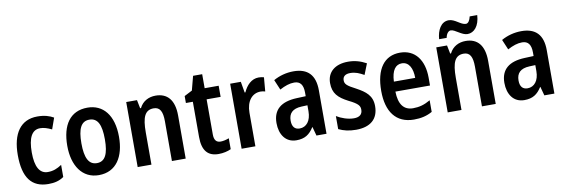

<svg xmlns="http://www.w3.org/2000/svg" viewBox="-54 -1158 4650 1579"><g transform="rotate(-10 2270.5 -368.0)"><path d="M249 10C300 10 341 0 378 -26V-127C340 -102 306 -88 261 -88C193 -88 158 -149 158 -269C158 -391 191 -454 260 -454C290 -454 321 -444 356 -427L389 -520C356 -539 314 -553 254 -553C113 -553 41 -447 41 -268C41 -79 109 10 249 10Z M887 -272C887 -454 802 -553 672 -553C527 -553 455 -445 455 -272C455 -106 532 10 670 10C817 10 887 -108 887 -272ZM573 -272C573 -394 602 -453 671 -453C740 -453 769 -394 769 -272C769 -150 740 -90 671 -90C603 -90 573 -151 573 -272Z M1241 -553C1185 -553 1133 -528 1106 -473H1099L1085 -543H995V0H1110V-268C1110 -397 1135 -453 1208 -453C1261 -453 1281 -412 1281 -332V0H1396V-360C1396 -490 1339 -553 1241 -553Z M1704 -88C1667 -88 1650 -111 1650 -157V-450H1767V-543H1650V-660H1574L1543 -542L1477 -508V-450H1535V-155C1535 -39 1583 10 1670 10C1709 10 1747 1 1774 -12V-103C1749 -94 1726 -88 1704 -88Z M2102 -553C2042 -553 1999 -507 1974 -451H1968L1952 -543H1863V0H1978V-280C1978 -376 2026 -436 2098 -436C2108 -436 2125 -434 2136 -430L2146 -547C2130 -551 2114 -553 2102 -553Z M2393 -553C2333 -553 2274 -537 2225 -509L2261 -424C2306 -448 2344 -461 2383 -461C2433 -461 2457 -429 2457 -364V-334L2382 -331C2251 -326 2182 -270 2182 -158C2182 -62 2230 10 2320 10C2390 10 2430 -17 2466 -74H2468L2488 0H2572V-363C2572 -490 2512 -553 2393 -553ZM2409 -256 2458 -258V-208C2458 -128 2419 -81 2363 -81C2324 -81 2300 -104 2300 -157C2300 -217 2332 -253 2409 -256Z M3005 -155C3005 -243 2952 -282 2879 -322C2803 -361 2787 -377 2787 -408C2787 -440 2809 -458 2850 -458C2894 -458 2926 -443 2964 -422L3000 -513C2950 -540 2903 -553 2848 -553C2741 -553 2673 -498 2673 -405C2673 -319 2715 -278 2796 -236C2878 -196 2888 -176 2888 -145C2888 -108 2865 -86 2817 -86C2767 -86 2712 -106 2673 -130V-21C2715 -1 2759 10 2818 10C2935 10 3005 -45 3005 -155Z M3282 -552C3151 -552 3076 -452 3076 -268C3076 -96 3151 10 3302 10C3361 10 3409 -1 3455 -27V-124C3405 -95 3362 -83 3310 -83C3233 -83 3192 -136 3190 -243H3479V-309C3479 -455 3408 -552 3282 -552ZM3282 -463C3341 -463 3370 -406 3370 -326H3192C3196 -421 3230 -463 3282 -463Z M3619 -605H3682C3688 -639 3706 -660 3725 -660C3761 -660 3809 -606 3857 -606C3912 -606 3957 -655 3962 -746H3899C3892 -714 3878 -691 3858 -691C3816 -691 3775 -745 3723 -745C3657 -745 3624 -677 3619 -605ZM3830 -553C3774 -553 3722 -528 3695 -473H3688L3674 -543H3584V0H3699V-268C3699 -397 3724 -453 3797 -453C3850 -453 3870 -412 3870 -332V0H3985V-360C3985 -490 3928 -553 3830 -553Z M4296 -553C4236 -553 4177 -537 4128 -509L4164 -424C4209 -448 4247 -461 4286 -461C4336 -461 4360 -429 4360 -364V-334L4285 -331C4154 -326 4085 -270 4085 -158C4085 -62 4133 10 4223 10C4293 10 4333 -17 4369 -74H4371L4391 0H4475V-363C4475 -490 4415 -553 4296 -553ZM4312 -256 4361 -258V-208C4361 -128 4322 -81 4266 -81C4227 -81 4203 -104 4203 -157C4203 -217 4235 -253 4312 -256Z"/></g></svg>

Font: Noto Sans Telugu Condensed SemiBold
Style: Regular
Weight: 600
Width: 3
Designer: Jelle Bosma - Monotype Design Team
Foundry: Monotype Imaging Inc.
Version: Version 2.005